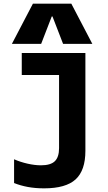

<svg xmlns="http://www.w3.org/2000/svg" viewBox="-20 -1020 590 1050"><path d="M221 10Q173 10 132.5 2.5Q92 -5 57 -19V-149Q91 -134 130.5 -125Q170 -116 204 -116Q257 -116 280 -138.5Q303 -161 303 -210V-610H99V-730H447V-195Q447 -88 393.5 -39Q340 10 221 10ZM45 -780 160 -1000H370L485 -780H325L267 -930H263L205 -780Z"/></svg>

Font: M PLUS Code Latin SemiExpanded
Style: Bold
Weight: 700
Width: 6
Designer: Coji Morishita
Foundry: UNDERFOREST DESIGN
Version: Version 1.002; ttfautohint (v1.8.3)